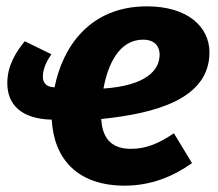

<svg xmlns="http://www.w3.org/2000/svg" viewBox="-20 -568 688 605"><path d="M640 -403C640 -483 572 -548 443 -548C262 -548 177 -419 152 -293C131 -293 115 -303 115 -326C115 -354 130 -380 142 -397L58 -438C32 -406 3 -363 3 -306C3 -238 48 -193 143 -191C150 -66 225 17 373 17C456 17 526 -12 585 -54L528 -148C479 -115 439 -99 393 -99C341 -99 303 -122 299 -193C465 -210 640 -254 640 -403ZM306 -289C320 -365 355 -443 431 -443C471 -443 483 -418 483 -396C483 -346 439 -298 306 -289Z"/></svg>

Font: Fira Sans
Style: Bold Italic
Weight: 700
Italic angle: -8°
Designer: bBox Type GmbH & Carrois Corporate GbR & Edenspiekermann AG
Foundry: bBox Type GmbH & Carrois Corporate GbR & Edenspiekermann AG
Version: Version 4.301;PS 004.301;hotconv 1.0.88;makeotf.lib2.5.64775